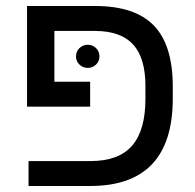

<svg xmlns="http://www.w3.org/2000/svg" viewBox="-20 -619 650 639"><path d="M464 -290V-333Q464 -426 423 -471Q382 -516 296 -516H161V-347H280V-264H70V-599H297Q429 -599 492 -534Q555 -469 555 -331V-291Q555 0 280 0H75V-83H282Q375 -83 419.5 -134Q464 -185 464 -290ZM233 -431Q233 -448 244.5 -459Q256 -470 272 -470Q288 -470 299.5 -459Q311 -448 311 -431Q311 -415 299.5 -404Q288 -393 272 -393Q256 -393 244.5 -404Q233 -415 233 -431Z"/></svg>

Font: Libra Sans
Style: Regular
Weight: 400
Foundry: Context Ltd
Version: Version 1.002